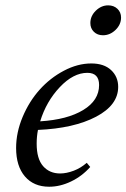

<svg xmlns="http://www.w3.org/2000/svg" viewBox="-20 -690 475 721"><path d="M366.7 -557.6Q345.7 -557.6 332.5 -570.6Q319.3 -583.5 319.3 -603.5Q319.3 -629.9 339.8 -649.9Q360.4 -669.9 386.2 -669.9Q407.2 -669.9 420.9 -657Q434.6 -644 434.6 -624Q434.6 -597.7 413.8 -577.6Q393.1 -557.6 366.7 -557.6ZM164.6 11.2Q106.9 11.2 73.7 -27.3Q40.5 -65.9 40.5 -134.3Q40.5 -192.4 64.9 -250.7Q89.4 -309.1 128.7 -353Q168 -397 219.7 -424.3Q271.5 -451.7 322.8 -451.7Q370.6 -451.7 397.2 -426.8Q423.8 -401.9 423.8 -363.8Q423.8 -295.4 340.8 -251.7Q257.8 -208 122.6 -202.1Q117.7 -177.7 117.7 -150.4Q117.7 -93.8 141.8 -66.2Q166 -38.6 205.6 -38.6Q229.5 -38.6 256.6 -48.8Q283.7 -59.1 305.7 -78.6L318.8 -63Q288.1 -28.3 246.8 -8.5Q205.6 11.2 164.6 11.2ZM308.1 -416.5Q255.4 -416.5 204.6 -362.8Q153.8 -309.1 130.9 -234.4Q232.9 -240.7 292.5 -276.9Q352.1 -313 352.1 -370.6Q352.1 -416.5 308.1 -416.5Z"/></svg>

Font: Elstob 10pt
Style: Italic
Weight: 400
Italic angle: -20°
Designer: Peter S. Baker
Version: Version 1.015